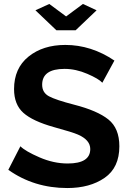

<svg xmlns="http://www.w3.org/2000/svg" viewBox="-20 -942 653 970"><path d="M229 -922 314 -859 399 -922 468 -890 362 -789H265L159 -890ZM497 -524Q479 -544 421 -569Q363 -594 306 -594Q193 -594 193 -514Q193 -474 227.5 -455.5Q262 -437 355 -413Q472 -383 527.5 -338.5Q583 -294 583 -203Q583 -95 508.5 -43.5Q434 8 320 8Q152 8 22 -84L83 -203Q108 -178 179.5 -147Q251 -116 322 -116Q436 -116 436 -189Q436 -235 374 -262Q347 -274 252 -300Q145 -330 98 -372Q51 -414 51 -492Q51 -597 124 -656Q197 -715 310 -715Q441 -715 558 -636Z"/></svg>

Font: Raleway-v4020
Style: Bold
Weight: 700
Designer: Matt McInerney, Pablo Impallari, Rodrigo Fuenzalida
Foundry: Matt McInerney, Pablo Impallari, Rodrigo Fuenzalida
Version: Version 4.020;PS 004.020;hotconv 1.0.88;makeotf.lib2.5.64775